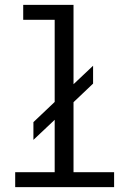

<svg xmlns="http://www.w3.org/2000/svg" viewBox="-20 -770 540 790"><path d="M42.5 0V-61.5H205V-277L117.5 -194.5V-267.5L205 -350.5V-688.5H75.5V-750H282.5V-423.5L363 -499.5V-426L282.5 -349.5V-61.5H449.5V0Z"/></svg>

Font: Trispace Light
Style: Regular
Weight: 300
Designer: Tyler Finck
Foundry: Etcetera Type Company
Version: Version 1.210; ttfautohint (v1.8.3)